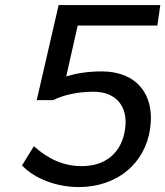

<svg xmlns="http://www.w3.org/2000/svg" viewBox="-20 -739 660 766"><path d="M293.9 7.3C448.2 7.3 559.6 -87.4 579.1 -227.1C598.6 -362.3 523.9 -454.1 386.7 -454.1C331.5 -454.1 282.7 -446.8 244.1 -433.6L290 -637.2H607.9L619.6 -718.8H213.9L126.5 -339.4H191.9C234.4 -360.8 291 -373 353.5 -373C444.3 -373 492.2 -313 479 -223.6C465.8 -131.3 403.3 -76.2 306.2 -76.2C235.4 -76.2 172.9 -103.5 115.2 -155.8L67.9 -79.1C118.7 -25.4 206.5 7.3 293.9 7.3Z"/></svg>

Font: Winston
Style: Italic
Weight: 400
Italic angle: -8.13011°
Designer: Vernon Adams, Kim Jin-seong, David Berlow, Cristiano Sobral
Foundry: The Winston Project Authors
Version: Version 3.004